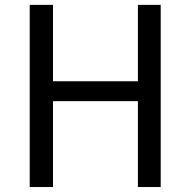

<svg xmlns="http://www.w3.org/2000/svg" viewBox="-20 -753 768 773"><path d="M99.6 0V-733.4H193.4V-425.8H535.2V-733.4H627V0H535.2V-345.7H193.4V0Z"/></svg>

Font: Gen Shin Gothic Regular
Style: Regular
Weight: 400
Designer: [Source Han Sans]
Ryoko NISHIZUKA  (kana & ideographs); Paul D. Hunt (Latin, Greek & Cyrillic); Wenlong ZHANG  (bopomofo
Version: Version 1.002.20150607